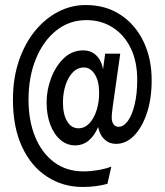

<svg xmlns="http://www.w3.org/2000/svg" viewBox="-20 -732 656 764"><path d="M309.5 12Q230.5 12 167.5 -28.8Q104.5 -69.5 68 -147.2Q31.5 -225 31.5 -336Q31.5 -419 54.5 -488Q77.5 -557 117.8 -607Q158 -657 210.2 -684.5Q262.5 -712 321.5 -712Q400 -712 459 -673.5Q518 -635 550.8 -567.2Q583.5 -499.5 583.5 -412.5Q583.5 -339 564.5 -282Q545.5 -225 513.5 -192.2Q481.5 -159.5 441.5 -159.5Q415 -159.5 396 -177Q377 -194.5 370.5 -226.5Q355.5 -191 332.2 -172.2Q309 -153.5 279 -153.5Q246.5 -153.5 220.8 -175.2Q195 -197 180.2 -235.8Q165.5 -274.5 165.5 -324.5Q165.5 -374 183.5 -421.5Q201.5 -469 234 -500.2Q266.5 -531.5 311 -531.5Q342 -531.5 362.8 -511.8Q383.5 -492 390 -456.5L398.5 -518.5H458.5L428.5 -307Q426.5 -293.5 425.5 -282Q424.5 -270.5 424.5 -265.5Q424.5 -247.5 431.8 -237.5Q439 -227.5 451.5 -227.5Q472.5 -227.5 489.2 -251.2Q506 -275 516 -317Q526 -359 526 -414.5Q526 -488.5 499.5 -541.8Q473 -595 427.2 -623.5Q381.5 -652 324 -652Q256.5 -652 204.5 -611Q152.5 -570 123 -498.2Q93.5 -426.5 93.5 -335Q93.5 -251.5 120 -187.2Q146.5 -123 195.5 -86.5Q244.5 -50 312.5 -50Q340 -50 369.5 -55Q399 -60 423 -69L407.5 -0.5Q385.5 5.5 360.5 8.8Q335.5 12 309.5 12ZM292 -221.5Q317 -221.5 335.8 -241.5Q354.5 -261.5 364.5 -293.8Q374.5 -326 374.5 -362.5Q374.5 -409 357.2 -436.2Q340 -463.5 314.5 -463.5Q288.5 -463.5 269.8 -444.2Q251 -425 240.8 -393.2Q230.5 -361.5 230.5 -323.5Q230.5 -277 247.2 -249.2Q264 -221.5 292 -221.5Z"/></svg>

Font: Overpass Mono Medium
Style: Regular
Weight: 500
Monospace: yes
Designer: Delve Withrington, Dave Bailey
Foundry: Delve Fonts LLC
Version: Version 4.000